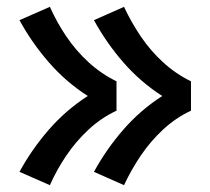

<svg xmlns="http://www.w3.org/2000/svg" viewBox="-20 -621 616 562"><path d="M343 -79Q364 -124 392 -165.5Q420 -207 457 -241.5Q494 -276 539 -297V-383Q494 -405 457 -439Q420 -473 392 -514.5Q364 -556 343 -601L255 -562Q291 -496 341 -438.5Q391 -381 455 -340Q391 -299 341 -241.5Q291 -184 255 -118ZM126 -79Q146 -124 174 -165.5Q202 -207 239 -241.5Q276 -276 321 -297V-383Q276 -405 239 -439Q202 -473 174 -514.5Q146 -556 126 -601L37 -562Q73 -496 123 -438.5Q173 -381 237 -340Q173 -299 123 -241.5Q73 -184 37 -118Z"/></svg>

Font: Iosevka Sparkle Semibold
Style: Regular
Weight: 600
Designer: Belleve Invis
Foundry: Belleve Invis
Version: Version 4.5.0; ttfautohint (v1.8.3)